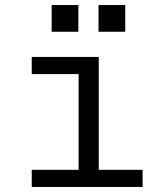

<svg xmlns="http://www.w3.org/2000/svg" viewBox="-20 -742 640 762"><path d="M106 -68H292V-448H106V-516H372V-68H546V0H106ZM477 -722V-616H371V-722ZM291 -722V-616H185V-722Z"/></svg>

Font: iA Writer Mono V
Style: Regular
Weight: 400
Designer: Mike Abbink, Paul van der Laan, Pieter van Rosmalen
Foundry: Bold Monday
Version: Version 2.000